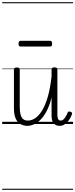

<svg xmlns="http://www.w3.org/2000/svg" viewBox="-20 -1130 686 1750"><path d="M230 17Q197 17 169 2.5Q141 -12 124 -47.5Q107 -83 107 -145V-496Q107 -506 113.5 -510.5Q120 -515 133 -515Q147 -515 153.5 -510.5Q160 -506 160 -496V-155Q160 -113 167.5 -85.5Q175 -58 191 -44.5Q207 -31 235 -31Q268 -31 301 -53Q334 -75 363.5 -122.5Q393 -170 415.5 -247Q438 -324 450 -434V-497Q450 -507 456.5 -511.5Q463 -516 477 -516Q490 -516 496.5 -511.5Q503 -507 503 -497V-89Q503 -72 505.5 -59Q508 -46 514 -38.5Q520 -31 532 -31Q545 -31 555 -38.5Q565 -46 575.5 -62Q586 -78 597 -104Q600 -112 606.5 -113.5Q613 -115 623 -111Q633 -108 636 -101.5Q639 -95 636 -89Q624 -55 606 -31.5Q588 -8 567.5 4.5Q547 17 524 17Q505 17 491.5 11Q478 5 468.5 -6.5Q459 -18 454.5 -36Q450 -54 450 -78V-242Q432 -168 405.5 -118Q379 -68 349 -38.5Q319 -9 288 4Q257 17 230 17ZM168 -706Q157 -706 153 -712.5Q149 -719 149 -731Q149 -744 153 -751Q157 -758 168 -758H436Q447 -758 451 -751Q455 -744 455 -731Q455 -719 451 -712.5Q447 -706 436 -706ZM0 590H646V600H0ZM0 -20H646V0H0ZM0 -505H646V-500H0ZM0 -1110H646V-1100H0Z"/></svg>

Font: Playwrite FR Moderne Guides
Style: Regular
Weight: 400
Designer: Veronika Burian, José Scaglione
Foundry: TypeTogether
Version: Version 1.003